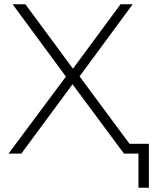

<svg xmlns="http://www.w3.org/2000/svg" viewBox="-20 -720 725 900"><path d="M20 0H80L320 -325L561 0H629V160H678V-46H587L353 -362L602 -700H545L322 -398L99 -700H39L289 -361Z"/></svg>

Font: Chess Sans Light
Style: Regular
Weight: 300
Designer: Wolf Bōese
Foundry: Wolf Bōese
Version: Version 7.223;Glyphs 3.3 (3306)